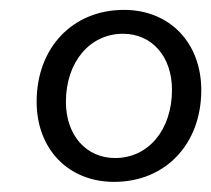

<svg xmlns="http://www.w3.org/2000/svg" viewBox="-20 -754 419 381"><path d="M206.5 -393.1C308.1 -393.1 379.4 -467.8 379.4 -575.2C379.4 -669.4 316.4 -734.4 226.1 -734.4C124 -734.4 52.7 -659.2 52.7 -552.2C52.7 -458 115.7 -393.1 206.5 -393.1ZM110.8 -551.8C110.8 -630.9 158.2 -687 224.1 -687C281.7 -687 321.3 -641.6 321.3 -575.7C321.3 -496.6 274.4 -440.4 208.5 -440.4C150.9 -440.4 110.8 -485.8 110.8 -551.8Z"/></svg>

Font: Guggenheim Sans Display Light
Style: Italic
Weight: 300
Italic angle: -7°
Designer: Modified by Tom Baber under direction of Pentagram Design 2023
Foundry: rsms
Version: Version 1.001;Glyphs 3.1.2 (3151)